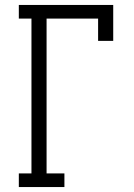

<svg xmlns="http://www.w3.org/2000/svg" viewBox="-20 -755 540 775"><path d="M56 0V-55H107V-680H56V-735H437V-590H376V-680H168V-55H240V0Z"/></svg>

Font: Iosevka Curly Slab Light
Style: Regular
Weight: 300
Monospace: yes
Designer: Belleve Invis
Foundry: Belleve Invis
Version: Version 22.1.2; ttfautohint (v1.8.4)